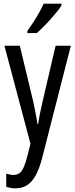

<svg xmlns="http://www.w3.org/2000/svg" viewBox="-20 -786 410 1046"><path d="M4 -537H88L161 -233Q165 -214 169 -194Q173 -174 177 -153Q181 -132 184 -111H188Q192 -139 198 -169Q204 -199 212 -233L283 -537H366L208 81Q193 136 173.5 171Q154 206 127.5 223Q101 240 64 240Q52 240 40 238Q28 236 14 232V160Q24 163 34 165Q44 167 53 167Q73 167 86 157.5Q99 148 109 125.5Q119 103 129 65L146 -3ZM315 -757Q306 -741 289.5 -721Q273 -701 254 -679.5Q235 -658 215.5 -639Q196 -620 181 -606H129V-617Q148 -644 164.5 -669.5Q181 -695 194.5 -719.5Q208 -744 218 -766H315Z"/></svg>

Font: Noto Sans Khmer ExtraCondensed
Style: Regular
Weight: 400
Width: 2
Designer: Danh Hong and the Monotype Design Team
Foundry: Monotype Imaging Inc.
Version: Version 2.004